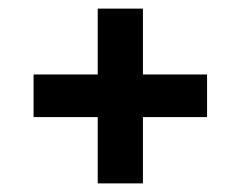

<svg xmlns="http://www.w3.org/2000/svg" viewBox="-20 -541 559 446"><path d="M207 -115V-521H312V-115ZM58 -269V-368H461V-269Z"/></svg>

Font: Bricolage Grotesque 48pt Condensed ExtraBold SemiBold
Style: Regular
Weight: 600
Version: Version 1.000;gftools[0.9.30]